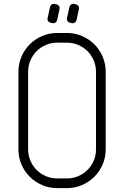

<svg xmlns="http://www.w3.org/2000/svg" viewBox="-20 -970 640 990"><path d="M275 -750H325C345.7 -750 365.2 -746.1 383.5 -738.2C401.8 -730.4 417.8 -719.8 431.2 -706.2C444.8 -692.8 455.4 -676.8 463.2 -658.5C471.1 -640.2 475 -620.7 475 -600V-200C475 -179.3 471.1 -159.8 463.2 -141.5C455.4 -123.2 444.8 -107.2 431.2 -93.8C417.8 -80.2 401.8 -69.6 383.5 -61.8C365.2 -53.9 345.7 -50 325 -50H275C254.3 -50 234.8 -53.9 216.5 -61.8C198.2 -69.6 182.2 -80.2 168.8 -93.8C155.2 -107.2 144.6 -123.2 136.8 -141.5C128.9 -159.8 125 -179.3 125 -200V-600C125 -620.7 128.9 -640.2 136.8 -658.5C144.6 -676.8 155.2 -692.8 168.8 -706.2C182.2 -719.8 198.2 -730.4 216.5 -738.2C234.8 -746.1 254.3 -750 275 -750ZM75 -600V-200C75 -172.3 80.2 -146.3 90.8 -122C101.2 -97.7 115.5 -76.5 133.5 -58.5C151.5 -40.5 172.7 -26.2 197 -15.8C221.3 -5.2 247.3 0 275 0H325C352.7 0 378.7 -5.2 403 -15.8C427.3 -26.2 448.5 -40.5 466.5 -58.5C484.5 -76.5 498.8 -97.7 509.2 -122C519.8 -146.3 525 -172.3 525 -200V-600C525 -627.7 519.8 -653.7 509.2 -678C498.8 -702.3 484.5 -723.5 466.5 -741.5C448.5 -759.5 427.3 -773.8 403 -784.2C378.7 -794.8 352.7 -800 325 -800H275C247.3 -800 221.3 -794.8 197 -784.2C172.7 -773.8 151.5 -759.5 133.5 -741.5C115.5 -723.5 101.2 -702.3 90.8 -678C80.2 -653.7 75 -627.7 75 -600ZM241 -853 250.5 -850.5C256.2 -849.5 261.2 -850.5 265.8 -853.5C270.2 -856.5 273.2 -860.7 274.5 -866L287 -923.5C288.3 -929.2 287.5 -934.2 284.5 -938.8C281.5 -943.2 277.3 -946.2 272 -947.5L262 -949.5C256.7 -950.8 251.7 -950 247 -947C242.3 -944 239.3 -939.7 238 -934L225.5 -876.5C224.2 -871.2 225 -866.2 228 -861.5C231 -856.8 235.3 -854 241 -853ZM341 -853 350.5 -850.5C356.2 -849.5 361.2 -850.5 365.8 -853.5C370.2 -856.5 373.2 -860.7 374.5 -866L387 -923.5C388.3 -929.2 387.5 -934.2 384.5 -938.8C381.5 -943.2 377.3 -946.2 372 -947.5L362 -949.5C356.7 -950.8 351.7 -950 347 -947C342.3 -944 339.3 -939.7 338 -934L325.5 -876.5C324.2 -871.2 325 -866.2 328 -861.5C331 -856.8 335.3 -854 341 -853Z"/></svg>

Font: lerotica
Style: Regular
Weight: 400
Designer: defharo
Foundry: deFharo
Version: Version 1.001 2011